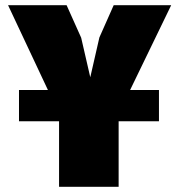

<svg xmlns="http://www.w3.org/2000/svg" viewBox="-20 -718 690 738"><path d="M53 -252V-372H591V-252ZM207 0V-281L11 -698H236L292 -573L327 -421L362 -574L417 -698H638L436 -281V0Z"/></svg>

Font: Azeret Mono Thin Black
Style: Regular
Weight: 900
Version: Version 1.002